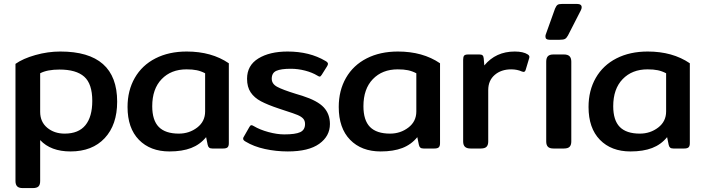

<svg xmlns="http://www.w3.org/2000/svg" viewBox="-20 -758 3600 980"><path d="M59 166V-432Q97 -459 160.5 -477Q224 -495 288 -495Q578 -495 578 -239Q578 -121 514.5 -53Q451 15 340 15Q239 15 185 -43V166Q185 185 176.5 193.5Q168 202 147 202H96Q76 202 67.5 193Q59 184 59 166ZM451 -243Q451 -330 410 -366.5Q369 -403 284 -403Q221 -403 185 -384V-187Q185 -136 221 -106Q257 -76 310 -76Q381 -76 416 -119Q451 -162 451 -243Z M631 -212Q631 -296 668 -360.5Q705 -425 773.5 -460Q842 -495 933 -495Q1060 -495 1148 -435V-27Q1148 -12 1141.5 -6Q1135 0 1119 0H1064Q1053 0 1047.5 -4.5Q1042 -9 1040 -19L1032 -58Q1001 -20 955.5 -2.5Q910 15 845 15Q747 15 689 -44.5Q631 -104 631 -212ZM1027 -189V-384Q1006 -395 984.5 -399.5Q963 -404 932 -404Q853 -404 805 -354Q757 -304 757 -216Q757 -144 790.5 -110Q824 -76 893 -76Q946 -76 986.5 -107Q1027 -138 1027 -189Z M1234 -35Q1221 -42 1221 -50Q1221 -56 1225 -61L1253 -110Q1258 -119 1263 -119Q1268 -119 1276 -114Q1306 -96 1350 -84Q1394 -72 1431 -72Q1488 -72 1512.5 -83.5Q1537 -95 1537 -125Q1537 -142 1527.5 -152.5Q1518 -163 1499 -171Q1480 -179 1436 -193Q1436 -193 1403 -204Q1346 -223 1312 -241Q1278 -259 1259.5 -286.5Q1241 -314 1241 -356Q1241 -424 1298.5 -459.5Q1356 -495 1448 -495Q1560 -495 1641 -447Q1654 -440 1654 -432Q1654 -427 1649 -419L1622 -376Q1616 -367 1612 -367Q1608 -367 1600 -372Q1574 -388 1537.5 -397.5Q1501 -407 1464 -407Q1414 -407 1390.5 -396.5Q1367 -386 1367 -356Q1367 -330 1394.5 -315Q1422 -300 1490 -279L1523 -269Q1601 -244 1632.5 -210Q1664 -176 1664 -125Q1664 -63 1609.5 -24Q1555 15 1449 15Q1389 15 1332 2.5Q1275 -10 1234 -35Z M1709 -212Q1709 -296 1746 -360.5Q1783 -425 1851.5 -460Q1920 -495 2011 -495Q2138 -495 2226 -435V-27Q2226 -12 2219.5 -6Q2213 0 2197 0H2142Q2131 0 2125.5 -4.5Q2120 -9 2118 -19L2110 -58Q2079 -20 2033.5 -2.5Q1988 15 1923 15Q1825 15 1767 -44.5Q1709 -104 1709 -212ZM2105 -189V-384Q2084 -395 2062.5 -399.5Q2041 -404 2010 -404Q1931 -404 1883 -354Q1835 -304 1835 -216Q1835 -144 1868.5 -110Q1902 -76 1971 -76Q2024 -76 2064.5 -107Q2105 -138 2105 -189Z M2344 -36V-453Q2344 -468 2349 -474Q2354 -480 2370 -480H2427Q2438 -480 2443 -475.5Q2448 -471 2449 -460L2452 -424Q2511 -495 2607 -495Q2651 -495 2674 -480Q2680 -476 2681.5 -471.5Q2683 -467 2681 -461L2663 -401Q2660 -391 2652 -391L2644 -393Q2620 -404 2589 -404Q2538 -404 2505 -375.5Q2472 -347 2472 -298V-36Q2472 -18 2463.5 -9Q2455 0 2434 0H2382Q2362 0 2353 -9Q2344 -18 2344 -36Z M2764 -571Q2764 -579 2766 -583L2813 -714Q2819 -728 2825.5 -733Q2832 -738 2850 -738H2924Q2949 -738 2949 -721Q2949 -714 2945 -706L2879 -577Q2872 -564 2864 -559.5Q2856 -555 2837 -555H2785Q2764 -555 2764 -571ZM2768 -36V-443Q2768 -462 2776.5 -471Q2785 -480 2805 -480H2858Q2878 -480 2887 -471Q2896 -462 2896 -443V-36Q2896 -18 2887.5 -9Q2879 0 2858 0H2805Q2785 0 2776.5 -9Q2768 -18 2768 -36Z M2984 -212Q2984 -296 3021 -360.5Q3058 -425 3126.5 -460Q3195 -495 3286 -495Q3413 -495 3501 -435V-27Q3501 -12 3494.5 -6Q3488 0 3472 0H3417Q3406 0 3400.5 -4.5Q3395 -9 3393 -19L3385 -58Q3354 -20 3308.5 -2.5Q3263 15 3198 15Q3100 15 3042 -44.5Q2984 -104 2984 -212ZM3380 -189V-384Q3359 -395 3337.5 -399.5Q3316 -404 3285 -404Q3206 -404 3158 -354Q3110 -304 3110 -216Q3110 -144 3143.5 -110Q3177 -76 3246 -76Q3299 -76 3339.5 -107Q3380 -138 3380 -189Z"/></svg>

Font: Mitr
Style: Regular
Weight: 400
Designer: Thanarat Vachiruckul
Foundry: Cadson Demak
Version: Version 1.002